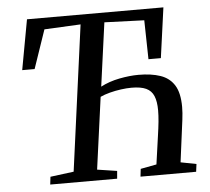

<svg xmlns="http://www.w3.org/2000/svg" viewBox="-52 -800 937 856"><g transform="rotate(-5 416.0 -371.5)"><path d="M138.5 0 142.5 -34.5 247.5 -48 335.5 -699.5 173 -691.5 114 -519H58.5L99.5 -743H710L679 -518.5H623.5L620 -693L442 -699.5L403 -415Q441 -435 487.2 -444Q533.5 -453 573 -453Q630 -453 670.5 -439.2Q711 -425.5 732.8 -391Q754.5 -356.5 754.5 -293.5Q754.5 -280.5 753.5 -266.2Q752.5 -252 750.5 -236.5L726 -48L796 -34.5L791.5 0H542.5L546.5 -34.5L618 -48L636 -175.5Q641 -209.5 643.8 -237.2Q646.5 -265 646.5 -287.5Q646.5 -327.5 636.2 -352Q626 -376.5 602.2 -387.5Q578.5 -398.5 537 -398.5Q515.5 -398.5 489.8 -395Q464 -391.5 439.2 -385Q414.5 -378.5 396.5 -370L352.5 -48L441 -34.5L438 0Z"/></g></svg>

Font: Merriweather 48pt
Style: Italic
Weight: 400
Italic angle: -7.8°
Version: Version 2.101